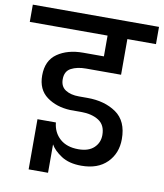

<svg xmlns="http://www.w3.org/2000/svg" viewBox="-121 -813 823 965"><g transform="rotate(10 290.0 -330.5)"><path d="M287 -470Q242 -470 211.5 -454Q181 -438 181 -397Q181 -360 207.5 -343Q234 -326 276 -326H320Q408 -326 467 -285Q526 -244 526 -152Q526 -79 479 -32Q432 15 348 15Q285 15 245.5 -11Q206 -37 190 -66V79H91V-177H185Q190 -126 225 -95Q260 -64 319 -64Q371 -64 398.5 -90Q426 -116 426 -155Q426 -206 391 -228.5Q356 -251 301 -251H245Q174 -254 125 -290Q76 -326 76 -398Q76 -474 128 -510Q180 -546 259 -546H365V-652H-32V-740H612V-652H466V-470Z"/></g></svg>

Font: A Bank Premium Med
Style: Regular
Weight: 500
Designer: Ninad Kale (Devanagari), Jonny Pinhorn (Latin), Htun Naung (Myanmar)
Foundry: Indian Type Foundry
Version: 4.004